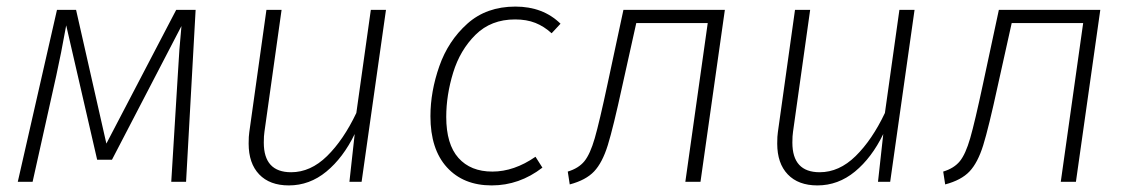

<svg xmlns="http://www.w3.org/2000/svg" viewBox="-20 -552 3433 583"><path d="M545 0H500L520 -326Q524 -403 531 -473L320 -67H275L181 -475Q165 -386 151 -323L79 0H34L153 -522H211L303 -116L515 -522H574Z M735 -116Q735 -139 737 -151L789 -522H835L783 -152Q781 -140 781 -119Q781 -29 864 -29Q923 -29 973 -78Q1023 -127 1062 -209L1106 -522H1152L1078 0H1041L1057 -145Q1022 -73 971 -31Q920 11 857 11Q799 11 767 -22.5Q735 -56 735 -116Z M1682 -480 1655 -451Q1632 -472 1605.5 -482.5Q1579 -493 1544 -493Q1471 -493 1424 -446.5Q1377 -400 1356 -331.5Q1335 -263 1335 -197Q1335 -114 1372 -72.5Q1409 -31 1475 -31Q1541 -31 1606 -76L1627 -43Q1557 11 1473 11Q1387 11 1337 -44Q1287 -99 1287 -199Q1287 -274 1314 -351Q1341 -428 1399 -480Q1457 -532 1545 -532Q1629 -532 1682 -480Z M2107 0H2061L2129 -482H1912L1870 -293Q1842 -164 1825.5 -111Q1809 -58 1784 -31.5Q1759 -5 1710 8L1704 -31Q1737 -41 1754.5 -62.5Q1772 -84 1786 -132.5Q1800 -181 1825 -298L1873 -522H2181Z M2340 -116Q2340 -139 2342 -151L2394 -522H2440L2388 -152Q2386 -140 2386 -119Q2386 -29 2469 -29Q2528 -29 2578 -78Q2628 -127 2667 -209L2711 -522H2757L2683 0H2646L2662 -145Q2627 -73 2576 -31Q2525 11 2462 11Q2404 11 2372 -22.5Q2340 -56 2340 -116Z M3247 0H3201L3269 -482H3052L3010 -293Q2982 -164 2965.5 -111Q2949 -58 2924 -31.5Q2899 -5 2850 8L2844 -31Q2877 -41 2894.5 -62.5Q2912 -84 2926 -132.5Q2940 -181 2965 -298L3013 -522H3321Z"/></svg>

Font: Fira Sans ExtraLight
Style: Italic
Weight: 275
Italic angle: -8°
Designer: Carrois Corporate & Edenspiekermann AG
Foundry: Carrois Corporate GbR & Edenspiekermann AG
Version: Version 4.203